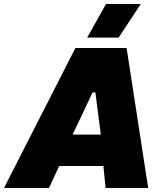

<svg xmlns="http://www.w3.org/2000/svg" viewBox="-76 -940 796 960"><path d="M-56 0H169L220 -110H441L452 0H665L557 -700H301ZM628 -920H454L360 -752H517ZM287 -267 387 -478H401L428 -267Z"/></svg>

Font: Fixel Display Black
Style: Italic
Weight: 900
Italic angle: -10°
Designer: AlfaBravo + MacPaw
Foundry: Kyrylo Tkachov, Marchela Mozhyna, Serhii Makarenko, Maria Weinstein, Zakhar Kryvoshyya
Version: Version 1.210;Glyphs 3.2 (3217)